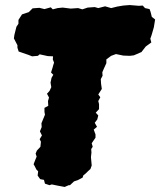

<svg xmlns="http://www.w3.org/2000/svg" viewBox="-20 -712 634 760"><path d="M236 28 220 25 209 23 185 18 176 21 158 15 154 0 139 -3 129 -17 131 -34 124 -41 118 -53 113 -62 120 -80 125 -92 121 -104 126 -116 140 -131 142 -151 137 -161 146 -176 138 -192 145 -209 144 -224 158 -258 156 -269V-285L171 -293L170 -312L174 -326L166 -341L176 -352L183 -367L180 -385L184 -404L191 -416L182 -425L188 -444L191 -455L194 -464L189 -477L190 -489L169 -490L137 -497L130 -491L107 -489L92 -495L54 -508L49 -523V-533L35 -560L37 -574L45 -606L53 -618V-633L67 -655L94 -664L109 -679L136 -681L156 -676L181 -683L189 -675L208 -680L228 -682L260 -678L289 -680L306 -675L327 -682L355 -684L369 -680L396 -687L420 -680L444 -686L468 -690L493 -692L530 -689L545 -690L554 -680L572 -676L576 -665L581 -645L594 -635L589 -604L580 -573L575 -559L579 -544L557 -528L540 -506L510 -493L494 -491L468 -492L439 -498L420 -491L401 -477V-462L391 -440L385 -426L386 -412L379 -399L380 -381L383 -360L369 -338L377 -327L369 -312L372 -300V-280L359 -266L369 -255L365 -239L355 -226L364 -210L351 -199L358 -180V-167L343 -145L347 -131L341 -122L342 -108L340 -90L343 -57L338 -43L329 -35L320 -26L310 -18L307 -9L288 1L273 6L257 21H252Z"/></svg>

Font: Winky Rough Black
Style: Italic
Weight: 900
Italic angle: -8.97852°
Designer: Simon Atzbach
Foundry: typofactur
Version: Version 1.206; ttfautohint (v1.8.4.7-5d5b)